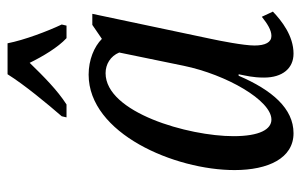

<svg xmlns="http://www.w3.org/2000/svg" viewBox="-168 -638 816 521"><g transform="rotate(-90 240.5 -378.0)"><path d="M185 -619 182 -606H217C256 -631 293 -668 330 -706C347 -671 372 -629 397 -606H431L434 -619C416 -657 392 -720 383 -766H299C271 -721 218 -657 185 -619ZM139 10C206 10 256 -48 295 -139H299C295 -118 290 -101 290 -70C290 -20 315 10 355 10C403 10 444 -22 469 -46L455 -76C436 -61 419 -50 403 -50C386 -50 377 -66 377 -96C377 -125 390 -191 395 -214L463 -536H433L395 -510C374 -531 338 -546 298 -546C138 -546 39 -312 39 -150C39 -59 71 10 139 10ZM176 -50C150 -50 131 -81 131 -153C131 -275 195 -500 302 -500C326 -500 348 -487 358 -463L322 -288C298 -172 228 -50 176 -50Z"/></g></svg>

Font: Noto Serif ExtraCondensed
Style: Italic
Weight: 400
Width: 2
Italic angle: -12°
Designer: Monotype Design Team
Foundry: Monotype Imaging Inc.
Version: Version 2.014